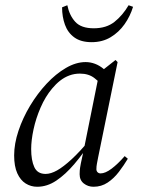

<svg xmlns="http://www.w3.org/2000/svg" viewBox="-20 -701 537 733"><path d="M122 12Q98 12 78 -0.5Q58 -13 46 -39.5Q34 -66 34 -108Q34 -152 50.5 -201.5Q67 -251 95 -297.5Q123 -344 158 -381.5Q193 -419 231.5 -441.5Q270 -464 307 -464Q325 -464 342.5 -457.5Q360 -451 375.5 -438Q391 -425 402 -407L376 -368Q363 -385 341 -402.5Q319 -420 285 -420Q264 -420 245 -413Q226 -406 209.5 -393Q193 -380 179 -363Q153 -332 135 -290.5Q117 -249 108 -207Q99 -165 99 -132Q99 -89 111 -63Q123 -37 154 -37Q174 -37 198 -50.5Q222 -64 253.5 -93Q285 -122 324 -169L332 -164H330Q298 -115 264 -75Q230 -35 195 -11.5Q160 12 122 12ZM337 12Q316 12 300 -0.5Q284 -13 284 -36Q284 -42 284.5 -50Q285 -58 288.5 -76.5Q292 -95 300 -130L301 -135L359 -423L364 -427L421 -472L429 -464L355 -102Q352 -86 350 -76Q348 -66 348 -55Q348 -48 352.5 -43.5Q357 -39 364 -39Q382 -39 406 -57Q430 -75 456 -105L468 -95Q453 -70 434 -45Q415 -20 391 -4Q367 12 337 12ZM330 -540Q289 -540 264 -558Q239 -576 228 -606.5Q217 -637 217 -673L237 -681Q245 -642 267.5 -617.5Q290 -593 338 -593Q386 -593 417 -617.5Q448 -642 471 -681L488 -675Q477 -639 455.5 -608.5Q434 -578 402.5 -559Q371 -540 330 -540Z"/></svg>

Font: Source Serif 4 60pt
Style: Italic
Weight: 400
Italic angle: -12°
Version: Version 4.004;hotconv 1.0.116;makeotfexe 2.5.65601